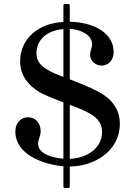

<svg xmlns="http://www.w3.org/2000/svg" viewBox="-20 -822 667 963"><path d="M581 -202C581 -281 532 -332 471 -363C432 -384 378 -406 330 -424V-677C391 -674 442 -643 442 -601C442 -581 432 -568 432 -548C432 -511 465 -493 490 -493C522 -493 550 -519 550 -561C550 -655 454 -710 330 -713V-794C330 -799 327 -802 322 -802H306C301 -802 298 -799 298 -794V-712C157 -704 81 -615 81 -515C81 -439 126 -393 173 -363C200 -346 250 -327 298 -308V-26C242 -30 171 -51 171 -101C171 -124 184 -138 184 -164C184 -204 159 -234 120 -234C84 -234 57 -204 57 -163C57 -46 197 3 298 12V113C298 118 301 121 306 121H322C327 121 330 118 330 113V13C448 13 581 -60 581 -202ZM251 -455C197 -481 163 -505 163 -554C163 -620 211 -669 298 -676V-436C280 -443 264 -449 251 -455ZM330 -296C365 -283 396 -271 413 -262C462 -238 492 -209 492 -161C492 -81 421 -30 330 -25Z"/></svg>

Font: Shippori Mincho OTF
Style: Bold
Weight: 800
Designer: FONTDASU
Foundry: FONTDASU / Google Inc. / but / Adobe
Version: Version 3.300;hotconv 1.0.109;makeotfexe 2.5.65596